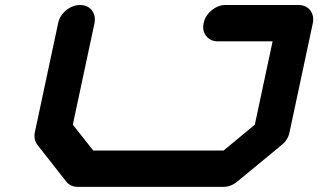

<svg xmlns="http://www.w3.org/2000/svg" viewBox="-20 -728 1240 748"><path d="M1142.6 -708.5Q1171.9 -708.5 1188.5 -688Q1200.2 -672.4 1200.2 -652.8Q1200.2 -645.5 1198.7 -637.7L1107.9 -212.4Q1102.1 -183.1 1076.7 -162.6L904.8 -21Q879.9 0 850.1 0H283.2Q253.9 0 237.8 -21L126.5 -162.6Q114.3 -177.7 114.3 -197.8Q114.3 -204.6 115.7 -212.4L206.5 -637.7Q212.4 -667 237.5 -687.7Q262.7 -708.5 292 -708.5Q321.3 -708.5 337.9 -688Q349.6 -672.4 349.6 -652.8Q349.6 -645.5 348.1 -637.7L263.7 -242.2L343.3 -141.6H851.1L972.7 -242.2L1042 -566.9H829.1Q799.8 -566.9 783.2 -587.9Q771.5 -602.5 771.5 -622.1Q771.5 -629.4 773.4 -637.7Q779.3 -667 804.4 -687.7Q829.6 -708.5 858.9 -708.5Z"/></svg>

Font: Robtronika
Style: Italic
Weight: 400
Italic angle: -12°
Designer: GGBot
Version: 1.00